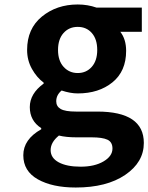

<svg xmlns="http://www.w3.org/2000/svg" viewBox="-20 -594 662 857"><path d="M318 243Q214 243 149 206.5Q84 170 84 99Q84 28 164 -17V-22Q113 -55 113 -116Q113 -176 175 -221V-225Q144 -248 122.5 -286.5Q101 -325 101 -371Q101 -466 167 -520Q233 -574 327 -574Q371 -574 411 -560H613V-452H517Q543 -419 543 -367Q543 -276 482 -226.5Q421 -177 327 -177Q294 -177 255 -190Q231 -170 231 -142Q231 -119 251 -107.5Q271 -96 319 -96H414Q622 -96 622 44Q622 130 539 186.5Q456 243 318 243ZM264 -295.5Q289 -268 327 -268Q365 -268 389.5 -295.5Q414 -323 414 -371Q414 -419 390 -446.5Q366 -474 327 -474Q288 -474 263.5 -446.5Q239 -419 239 -371Q239 -323 264 -295.5ZM482 69Q482 40 459.5 29.5Q437 19 389 19H321Q275 19 243 11Q206 41 206 76Q206 111 242 130.5Q278 150 340 150Q402 150 442 126.5Q482 103 482 69Z"/></svg>

Font: NotoSansHansBold
Style: Bold
Weight: 700
Designer: Ryoko NISHIZUKA  (kana & ideographs); Paul D. Hunt (Latin, Greek & Cyrillic); Wenlong ZHANG  (bopomofo); Sandoll Communi
Foundry: Adobe Systems Incorporated
Version: Version 1.00;December 8, 2021;FontCreator 13.0.0.2675 64-bit